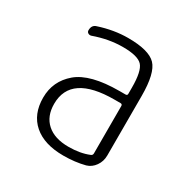

<svg xmlns="http://www.w3.org/2000/svg" viewBox="-129 -646 758 772"><g transform="rotate(30 250.0 -260.0)"><path d="M328.1 -288.1Q126 -288.1 126 -152.3Q126 -94.7 161.6 -63Q197.3 -31.2 261.7 -31.2Q316.4 -31.2 356.4 -47.9Q364.3 -50.8 364.3 -59.6V-279.3Q364.3 -288.1 355.5 -288.1ZM261.7 9.8Q172.9 9.8 124 -32.7Q75.2 -75.2 75.2 -151.9Q75.2 -228.5 133.8 -278.3Q192.4 -328.1 328.1 -328.1H355.5Q364.3 -328.1 364.3 -335.9V-365.2Q364.3 -441.4 342.8 -464.8Q321.3 -488.3 252 -488.3Q186.5 -488.3 118.2 -463.9Q110.4 -461.9 104 -465.8Q97.7 -469.7 97.7 -477.5Q97.7 -502 118.2 -507.8Q186.5 -530.3 252 -530.3Q348.6 -530.3 381.8 -495.6Q415 -460.9 415 -355.5V-79.1Q415 -51.8 399.9 -30.3Q384.8 -8.8 361.3 -2Q315.4 9.8 261.7 9.8Z"/></g></svg>

Font: Rounded-X Mgen+ 1mn light
Style: Regular
Weight: 200
Designer: [Source Han Sans]
Ryoko NISHIZUKA  (kana & ideographs); Paul D. Hunt (Latin, Greek & Cyrillic); Wenlong ZHANG  (bopomofo
Version: Version 1.059.20150602